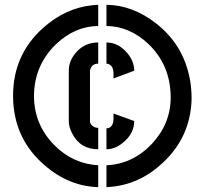

<svg xmlns="http://www.w3.org/2000/svg" viewBox="-20 -729 845 797"><path d="M34.2 -331.1Q34.2 -502 159.2 -613.3Q251 -695.3 361.3 -707Q375 -709 387.7 -709V-621.1Q292 -620.1 213.9 -546.9Q122.1 -459 121.1 -331.1Q121.1 -211.9 206.1 -126Q283.2 -48.8 387.7 -43V47.9Q263.7 43.9 163.1 -44.9Q45.9 -146.5 35.2 -301.8Q34.2 -316.4 34.2 -331.1ZM265.6 -225.6V-436.5Q265.6 -478.5 298.8 -514.6Q334 -552.7 387.7 -552.7V-464.8Q361.3 -464.8 354.5 -439.5Q353.5 -437.5 353.5 -436.5V-225.6Q353.5 -212.9 367.2 -204.1Q376 -198.2 387.7 -198.2V-109.4Q311.5 -109.4 278.3 -177.7Q265.6 -203.1 265.6 -225.6ZM421.9 47.9V-43Q531.2 -47.9 610.4 -131.8Q688.5 -215.8 688.5 -324.2Q688.5 -458 595.7 -546.9Q517.6 -620.1 421.9 -621.1V-709Q530.3 -708 627.9 -631.8Q752.9 -534.2 772.5 -372.1Q775.4 -345.7 775.4 -319.3Q771.5 -161.1 656.2 -53.7Q558.6 38.1 434.6 46.9Q427.7 47.9 421.9 47.9ZM421.9 -109.4V-196.3Q443.4 -196.3 450.2 -222.7Q451.2 -229.5 451.2 -236.3V-257.8L537.1 -226.6Q537.1 -173.8 489.3 -135.7Q457 -109.4 421.9 -109.4ZM421.9 -464.8V-552.7Q472.7 -552.7 510.7 -505.9Q537.1 -472.7 537.1 -435.5L451.2 -403.3V-421.9Q451.2 -458 427.7 -463.9Q423.8 -464.8 421.9 -464.8Z"/></svg>

Font: Post No Bills Jaffna ExtraBold
Style: Regular
Weight: 800
Designer: Kosala Senevirathne, Siva Puranthara, Lasantha Premarathna, Tharique Azeez
Foundry: Mooniak
Version: Version 1.220 ; ttfautohint (v1.6)